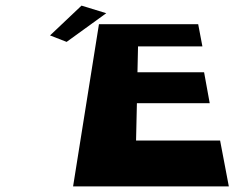

<svg xmlns="http://www.w3.org/2000/svg" viewBox="-20 -663 852 683"><path d="M158 -537 217 -514 358 -616 270 -643ZM685 -577H332L240 0H794L763 -163H464L467 -296H726L706 -406H469L471 -498H700Z"/></svg>

Font: Hussar Milosc
Style: Bold
Weight: 700
Foundry: Cannot Into Space Fonts
Version: Version 1.02